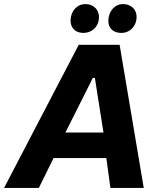

<svg xmlns="http://www.w3.org/2000/svg" viewBox="-70 -919 764 939"><path d="M-50 0H120L192 -146H450L470 0H633L515 -700H315ZM336 -758C376 -757 412 -785 414 -832C416 -870 389 -898 350 -899C309 -900 277 -868 275 -821C274 -784 297 -759 336 -758ZM521 -758C569 -757 597 -796 598 -832C600 -870 574 -898 534 -899C494 -900 462 -868 460 -821C458 -784 481 -759 521 -758ZM250 -271 384 -538H394L436 -271Z"/></svg>

Font: Fixel Display
Style: Bold Italic
Weight: 700
Italic angle: -10°
Designer: AlfaBravo + MacPaw
Foundry: Kyrylo Tkachov, Marchela Mozhyna, Serhii Makarenko, Maria Weinstein, Zakhar Kryvoshyya
Version: Version 1.210;Glyphs 3.2 (3217)